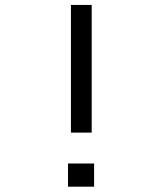

<svg xmlns="http://www.w3.org/2000/svg" viewBox="-20 -716 640 758"><path d="M351.5 -70.5H248.5V21H351.5ZM260 -192.5H342V-696.5H260Z"/></svg>

Font: Kode Mono
Style: Regular
Weight: 400
Monospace: yes
Designer: Isa Ozler
Foundry: Kadena LLC
Version: Version 1.000;gftools[0.9.28]